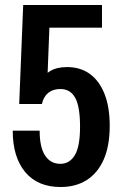

<svg xmlns="http://www.w3.org/2000/svg" viewBox="-20 -740 486 770"><path d="M223 10Q131 10 81 -50Q31 -110 31 -216H139Q139 -149 161 -116Q183 -83 222 -83Q259 -83 280 -117.5Q301 -152 301 -232Q301 -313 281.5 -348Q262 -383 222 -383Q193 -383 174 -368Q155 -353 148 -323H57L73 -720H389V-629H129L180 -678L170 -421L144 -417Q156 -440 182 -455.5Q208 -471 249 -471Q303 -471 341 -443Q379 -415 399.5 -362.5Q420 -310 420 -236Q420 -155 396 -100.5Q372 -46 328 -18Q284 10 223 10Z"/></svg>

Font: Instrument Sans Condensed SemiBold
Style: Regular
Weight: 600
Width: 3
Designer: Rodrigo Fuenzalida
Foundry: fragTYPE
Version: Version 1.000;gftools[0.9.28]